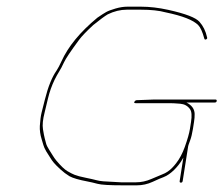

<svg xmlns="http://www.w3.org/2000/svg" viewBox="-20 -596 671 575"><path d="M486.3 -74.5C491.5 -78.2 496.5 -82.3 501.3 -87C506 -91.7 510.5 -96.7 514.7 -102C518.8 -107.3 522.1 -112 524.4 -116C526.7 -120 528.3 -122.7 529.1 -124L518.1 -54C517.5 -50.7 518.8 -49 521.8 -49C524.8 -49 526.5 -50.7 527.1 -54L543.6 -158.5C543.9 -160.2 545.7 -165.6 549.2 -174.8C552.6 -183.9 555.5 -195.7 557.8 -210L561.1 -231C562.5 -239.7 563.1 -247.7 562.9 -255C562.5 -269.7 554.3 -281 538.3 -289H623.3C626.6 -289 628.5 -290.5 629 -293.5C629.5 -296.5 628 -298 624.7 -298H442.2L389.4 -296C386.9 -296 384.6 -294.5 382.7 -291.5C380.7 -288.5 382 -287 386.7 -287H490.5C495.5 -287 506.1 -286.5 519.4 -285.4C532.3 -284.3 542.2 -278.9 549.1 -269C554 -262 555 -249.3 552.1 -231L548.8 -210C546.7 -196.7 541.5 -178.6 533.4 -155.9C526.4 -136.5 517.8 -120.2 507.4 -107C503.3 -101.7 499.2 -97 495.2 -93C491.3 -89 486.9 -85.3 482 -82C477.1 -78.7 471.6 -75.8 465.4 -73.5C459.2 -71.2 448.5 -66.7 433.3 -60C418 -53.3 402.5 -50 386.7 -50H342.9L289.6 -53C281.4 -53.7 274.3 -54.8 268.3 -56.5C262.3 -58.2 251.9 -60.5 236.9 -63.6C221.9 -66.6 210.7 -69.6 203.4 -72.5C197.5 -74.8 190.4 -78.5 181.8 -83.5C173.3 -88.5 162.3 -99 148.8 -115C144.9 -119.7 141.4 -124.7 138.2 -130C135.1 -135.3 131.2 -141.5 126.6 -148.5C122.1 -155.5 119.2 -161.5 118 -166.5C116.8 -171.5 115.4 -176.7 113.9 -182C112.5 -187.3 110.7 -196.3 108.7 -209C106.6 -221.7 108.3 -238.3 113.6 -259C115.4 -265.7 118.6 -279.3 123.4 -299.9C128.2 -320.4 135 -339.6 143.7 -357.5C148.2 -366.5 152.6 -374.5 157 -381.5C161.5 -388.5 166.3 -397.7 171.6 -409.2C176.9 -420.6 191.9 -443 216.6 -476.4C224.6 -487.3 238.9 -502.2 259.4 -521.1C279 -537.1 293.9 -547.8 302.6 -553C321.6 -562.3 340.6 -567 359.8 -567H401.1C431.9 -567 456.9 -564.3 476 -559C526.9 -548.5 558.9 -535.8 573.6 -520.8C580.3 -514 586.4 -500.7 591.7 -481C592.5 -477.7 594.3 -476.7 597.2 -478C600.1 -479.3 601.1 -481.3 600.2 -484C596.1 -502.9 588.4 -518.5 577.1 -531C566.3 -542.9 537.2 -554.7 483.9 -566.5C455.3 -572.8 428.1 -576 402.5 -576H361.2C350.4 -576 338.7 -574.2 326 -570.5C313.3 -566.8 304 -563.3 298.1 -560C292.1 -556.7 283.3 -551 271.6 -543C219.8 -500.2 184 -456.6 163.9 -412C158.7 -400.7 154 -391.7 149.6 -385C135.7 -365.3 124 -336.2 114.4 -297.8C110 -280.3 106.8 -267.3 104.6 -259C102.1 -249 100.3 -235.7 99.3 -219C98.6 -206.3 100.4 -192.8 104.9 -178.5C106.7 -172.8 108.3 -167.3 109.8 -162C111.3 -156.7 114.1 -150.3 118.3 -143C123.1 -135.7 127.1 -129.3 130.3 -124C133.4 -118.7 137.1 -113.5 141.3 -108.5C145.5 -103.5 152 -97 160.7 -89C169.4 -81 178.5 -74.1 188 -68.3C198.5 -62.5 217 -57.2 242.1 -52.5C251 -50.8 261 -48.5 272.2 -45.5C283.4 -42.5 308.2 -41 346.5 -41H390.2C406.4 -41 422.1 -44.5 437.2 -51.5C452.3 -58.5 463.1 -63.2 469.8 -65.5C475.8 -67.8 481.1 -70.8 486.3 -74.5Z"/></svg>

Font: Proton
Style: LitExtIt
Weight: 500
Version: Version 1.017